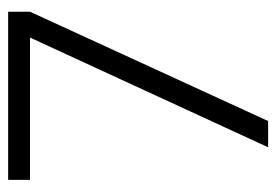

<svg xmlns="http://www.w3.org/2000/svg" viewBox="-126 -568 694 483"><g transform="rotate(-90 221.5 -327.0)"><path d="M10 -599V-654H433V-599L158 0H92L368 -599Z"/></g></svg>

Font: Hind Kochi Light
Style: Regular
Weight: 300
Designer: Dhruvi Tolia
Foundry: Indian Type Foundry
Version: Version 0.702;PS 1.0;hotconv 1.0.81;makeotf.lib2.5.63406